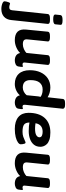

<svg xmlns="http://www.w3.org/2000/svg" viewBox="835 -1726 1006 2911"><g transform="rotate(90 1338.5 -271.0)"><path d="M19 212Q-9 212 -36 205.5Q-63 199 -80 188.5Q-97 178 -97 164Q-97 154 -92.5 134Q-88 114 -80.5 97Q-73 80 -64 80Q-56 80 -41.5 86Q-27 92 -7 92Q15 92 25.5 82.5Q36 73 39 49L96 -492Q99 -525 161 -525H189Q221 -525 234 -516.5Q247 -508 246 -492L188 59Q181 133 136.5 172.5Q92 212 19 212ZM175 -574Q136 -574 119.5 -582Q103 -590 104 -606L112 -684Q114 -700 132 -708Q150 -716 190 -716Q228 -716 245 -708Q262 -700 260 -684L252 -606Q249 -574 175 -574Z M492 8Q406 8 364.5 -33.5Q323 -75 332 -164L364 -493Q367 -525 427 -525H455Q485 -525 499.5 -515.5Q514 -506 512 -494L481 -188Q476 -148 493 -131Q510 -114 555 -114Q592 -114 628.5 -130.5Q665 -147 686 -168L720 -493Q723 -525 783 -525H811Q841 -525 855 -515.5Q869 -506 868 -494L832 -147Q829 -126 837 -117.5Q845 -109 861 -109Q871 -109 879 -112Q887 -115 890 -115Q898 -115 898 -103Q898 -99 897 -84.5Q896 -70 891 -44Q885 -16 857 -4Q829 8 803 8Q755 8 725.5 -11.5Q696 -31 687 -73Q656 -39 602.5 -15.5Q549 8 492 8Z M1157 8Q1059 8 1003.5 -51.5Q948 -111 948 -219Q948 -313 980.5 -383Q1013 -453 1072 -492Q1131 -531 1210 -531Q1255 -531 1294 -518.5Q1333 -506 1358 -489L1384 -722Q1387 -754 1447 -754H1475Q1505 -754 1519 -744Q1533 -734 1532 -720L1472 -147Q1470 -126 1477.5 -117.5Q1485 -109 1501 -109Q1512 -109 1519.5 -112Q1527 -115 1530 -115Q1538 -115 1538 -103Q1538 -99 1537 -84.5Q1536 -70 1531 -44Q1526 -17 1497.5 -4.5Q1469 8 1443 8Q1397 8 1367.5 -10.5Q1338 -29 1328 -69Q1299 -34 1252.5 -13Q1206 8 1157 8ZM1211 -113Q1245 -113 1276.5 -130Q1308 -147 1327 -172L1340 -302Q1343 -333 1345 -350Q1347 -367 1352 -383Q1337 -394 1310 -404Q1283 -414 1241 -414Q1174 -414 1136 -368.5Q1098 -323 1098 -228Q1098 -113 1211 -113Z M1838 8Q1721 8 1657.5 -46Q1594 -100 1594 -200Q1594 -358 1671.5 -444.5Q1749 -531 1892 -531Q1960 -531 2003 -516Q2046 -501 2068.5 -477.5Q2091 -454 2100 -428.5Q2109 -403 2109 -382Q2109 -321 2077 -281.5Q2045 -242 1991 -222.5Q1937 -203 1871 -203Q1829 -203 1797.5 -206Q1766 -209 1741 -214Q1742 -154 1773.5 -131.5Q1805 -109 1882 -109Q1924 -109 1957.5 -120.5Q1991 -132 2013.5 -143.5Q2036 -155 2045 -155Q2056 -155 2061.5 -141Q2067 -127 2069 -109.5Q2071 -92 2071 -81Q2071 -60 2042.5 -39.5Q2014 -19 1962 -5.5Q1910 8 1838 8ZM1832 -299Q1904 -299 1934.5 -318.5Q1965 -338 1965 -365Q1965 -391 1941.5 -402.5Q1918 -414 1882 -414Q1771 -414 1752 -306Q1767 -303 1790 -301Q1813 -299 1832 -299Z M2358 8Q2272 8 2230.5 -33.5Q2189 -75 2198 -164L2230 -493Q2233 -525 2293 -525H2321Q2351 -525 2365.5 -515.5Q2380 -506 2378 -494L2347 -188Q2342 -148 2359 -131Q2376 -114 2421 -114Q2458 -114 2494.5 -130.5Q2531 -147 2552 -168L2586 -493Q2589 -525 2649 -525H2677Q2707 -525 2721 -515.5Q2735 -506 2734 -494L2698 -147Q2695 -126 2703 -117.5Q2711 -109 2727 -109Q2737 -109 2745 -112Q2753 -115 2756 -115Q2764 -115 2764 -103Q2764 -99 2763 -84.5Q2762 -70 2757 -44Q2751 -16 2723 -4Q2695 8 2669 8Q2621 8 2591.5 -11.5Q2562 -31 2553 -73Q2522 -39 2468.5 -15.5Q2415 8 2358 8Z"/></g></svg>

Font: Asap Semi Expanded Semi Expanded Regular
Style: Bold Italic
Weight: 700
Width: 6
Italic angle: -6°
Designer: Pablo Cosgaya
Foundry: Omnibus-Type
Version: Version 3.001; ttfautohint (v1.8.4.7-5d5b)